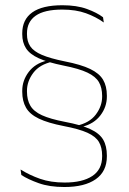

<svg xmlns="http://www.w3.org/2000/svg" viewBox="-20 -668 505 751"><path d="M278.5 -176Q330 -187 354.8 -220Q379.5 -253 379.5 -290V-293Q379.5 -324.5 367 -346.5Q354.5 -368.5 322 -384Q289.5 -399.5 228.5 -411.5Q167 -424 131.8 -440Q96.5 -456 81.8 -479Q67 -502 67 -534V-537.5Q67 -591.5 106.2 -619.5Q145.5 -647.5 224 -647.5Q280 -647.5 319.8 -633Q359.5 -618.5 383 -600.5L386 -580Q355.5 -602 316.2 -616.2Q277 -630.5 223.5 -630.5Q153.5 -630.5 119.5 -606.5Q85.5 -582.5 85.5 -537.5V-534Q85.5 -505.5 98.8 -486.2Q112 -467 144.2 -453.2Q176.5 -439.5 233 -428Q297 -415.5 332.8 -398.2Q368.5 -381 383.2 -356Q398 -331 398 -294V-290Q398 -250 372.8 -216.8Q347.5 -183.5 301 -172V-163ZM186 -427Q135 -416 110.2 -383Q85.5 -350 85.5 -313V-310Q85.5 -277 98.8 -254.5Q112 -232 144.2 -217.2Q176.5 -202.5 233.5 -191.5Q297.5 -179.5 333.2 -163Q369 -146.5 383.5 -121.8Q398 -97 398 -59.5V-56.5Q398 2.5 354.5 33Q311 63.5 232 63.5Q173.5 63.5 131.5 48.5Q89.5 33.5 63.5 16.5L60.5 -5Q95.5 17 137 31.5Q178.5 46 233 46Q302.5 46 341 20.5Q379.5 -5 379.5 -56.5V-59.5Q379.5 -91 367 -112.5Q354.5 -134 322 -148.8Q289.5 -163.5 229 -175Q167.5 -187 132 -204Q96.5 -221 81.8 -246.8Q67 -272.5 67 -309V-313Q67 -353 92.2 -386.5Q117.5 -420 163.5 -431V-438.5Z"/></svg>

Font: Anek Odia Thin
Style: Regular
Weight: 250
Version: Version 1.003